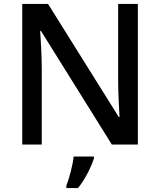

<svg xmlns="http://www.w3.org/2000/svg" viewBox="-20 -734 813 975"><path d="M680 0V-714H580V-325C580 -263 585 -175 587 -140H583L224 -714H93V0H192V-385C192 -455 187 -530 184 -577H188L548 0ZM457 70V61H354C350 103 331 174 317 209V221H376C413 176 445 110 457 70Z"/></svg>

Font: Noto Sans Canadian Aboriginal Medium
Style: Regular
Weight: 500
Designer: Monotype Design Team, Typotheque's Kevin King
Foundry: Monotype Imaging Inc.
Version: Version 2.004